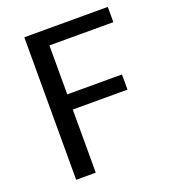

<svg xmlns="http://www.w3.org/2000/svg" viewBox="-131 -806 792 900"><g transform="rotate(-20 264.5 -355.5)"><path d="M464.8 -314.9H191.9V0H94.2V-710.9H510.7V-634.8H191.9V-390.6H464.8Z"/></g></svg>

Font: Ufes Sans
Style: Regular
Weight: 400
Designer: Ricardo Esteves, Filipe Motta, Cassio Ferreira, Ana Quintelato & Breno Mello
Foundry: ProDesignUfes - Ricardo Esteves, Filipe Motta, Cassio Ferreira, Ana Quintelato & Breno Mello (This is a derivative work,
Version: Version 2.0